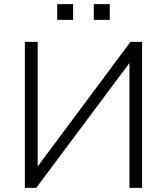

<svg xmlns="http://www.w3.org/2000/svg" viewBox="-20 -907 806 927"><path d="M100 0V-705H162V-86H149L610 -705H666V0H605V-619H617L155 0ZM433 -811V-887H510V-811ZM256 -811V-887H333V-811Z"/></svg>

Font: Nunito Sans 10pt Light
Style: Regular
Weight: 300
Designer: Vernon Adams
Foundry: Vernon Adams
Version: Version 3.101;gftools[0.9.27]